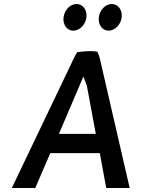

<svg xmlns="http://www.w3.org/2000/svg" viewBox="-20 -948 711 958"><path d="M297 -861C293 -825 314 -795 346 -795C377 -795 407 -825 411 -861C416 -898 393 -928 362 -928C330 -928 302 -899 297 -861ZM473 -861C469 -825 490 -795 522 -795C553 -795 583 -825 587 -861C592 -898 569 -928 538 -928C506 -928 478 -899 473 -861ZM627 -10 480 -648C477 -663 472 -677 466 -690C456 -692 441 -693 429 -693C406 -692 386 -691 366 -688C355 -673 345 -651 336 -631L39 -10H156L231 -184H478L510 -10ZM274 -280 396 -566 413 -522 458 -280Z"/></svg>

Font: Bluebird
Style: LiNrwObl
Weight: 300
Designer: Jasper
Foundry: Cannot Into Space Fonts
Version: Version 0.98